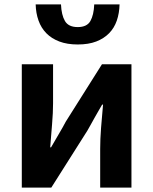

<svg xmlns="http://www.w3.org/2000/svg" viewBox="-20 -852 695 872"><path d="M79 -560H221V-383Q221 -341 216.5 -288Q212 -235 208 -183H212Q219 -195 228 -210.5Q237 -226 246 -241.5Q255 -257 264 -272.5Q273 -288 279 -300L443 -560H577V0H435V-176Q435 -219 439 -271.5Q443 -324 448 -377H444Q437 -365 428 -349.5Q419 -334 410 -318Q401 -302 392.5 -286.5Q384 -271 377 -259L213 0H79ZM333 -650Q285 -650 249.5 -663.5Q214 -677 190.5 -701Q167 -725 155 -758.5Q143 -792 142 -832H257Q259 -784 275 -756.5Q291 -729 333 -729Q375 -729 390.5 -756.5Q406 -784 408 -832H523Q522 -792 510.5 -758.5Q499 -725 475.5 -701Q452 -677 417 -663.5Q382 -650 333 -650Z"/></svg>

Font: SpoqaHanSansJP-Bold
Style: Regular
Weight: 700
Designer: [Source Han Sans]
Ryoko NISHIZUKA  (kana & ideographs); Paul D. Hunt (Latin, Greek & Cyrillic); Wenlong ZHANG  (bopomofo
Foundry: Spoqa (http://bi.spoqa.com)
Version: Version 1.002.20150607